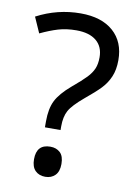

<svg xmlns="http://www.w3.org/2000/svg" viewBox="-84 -779 602 848"><g transform="rotate(10 217.0 -355.0)"><path d="M224 -398Q267 -434 286.5 -454.5Q306 -475 315 -496Q324 -517 324 -547Q324 -595 292.5 -621Q261 -647 203 -647Q158 -647 121.5 -636Q85 -625 43 -605L12 -675Q105 -724 209 -724Q303 -724 355.5 -677.5Q408 -631 408 -549Q408 -506 394.5 -474.5Q381 -443 357.5 -418.5Q334 -394 290 -358Q240 -316 225 -288.5Q210 -261 210 -218V-201H140V-228Q140 -285 158 -321Q176 -357 224 -398ZM179 -121Q206 -121 223 -105Q240 -89 240 -54Q240 -20 223 -3Q206 14 179 14Q151 14 134 -3Q117 -20 117 -54Q117 -121 179 -121Z"/></g></svg>

Font: Noto Sans Adlam Unjoined New
Style: Regular
Weight: 400
Designer: Mark Jamra, Neil Patel
Foundry: JamraPatel LLC
Version: Version 3.000